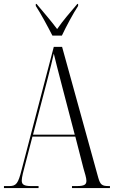

<svg xmlns="http://www.w3.org/2000/svg" viewBox="-20 -951 576 971"><path d="M245 -771H293C314 -816 350 -883 375 -921V-931H371C334 -887 299 -848 269 -804C237 -847 201 -888 165 -931H161V-921C186 -883 222 -816 245 -771ZM0 0H175V-10H138C101 -10 90 -18 90 -38C90 -54 99 -89 107 -118L144 -260H361L402 -100C409 -76 417 -51 417 -37C417 -19 409 -10 369 -10H344V0H536V-10H529C496 -10 487 -17 477 -52L294 -714H252L89 -91C72 -23 62 -10 27 -10H0ZM147 -270 222 -557C237 -615 242 -636 252 -680C260 -646 270 -607 295 -511L358 -270Z"/></svg>

Font: Noto Serif Display ExtraCondensed Light
Style: Regular
Weight: 300
Width: 2
Designer: Monotype Design Team
Foundry: Monotype Imaging Inc.
Version: Version 2.009